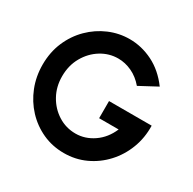

<svg xmlns="http://www.w3.org/2000/svg" viewBox="-158 -878 1065 1057"><g transform="rotate(30 374.0 -349.5)"><path d="M374 13Q301 13 238.5 -15.5Q176 -44 129 -94.2Q82 -144.5 56 -210.2Q30 -276 30 -351Q30 -430 58.2 -496Q86.5 -562 135.5 -610.5Q184.5 -659 246.8 -685.5Q309 -712 376.5 -712Q452 -712 523.2 -676.8Q594.5 -641.5 649 -568L538 -508.5Q504 -548.5 461.5 -568.2Q419 -588 375 -588Q317 -588 266.8 -557Q216.5 -526 185.8 -472Q155 -418 155 -348.5Q155 -282.5 184.8 -229Q214.5 -175.5 264.8 -143.8Q315 -112 376 -112Q436.5 -112 489.8 -148.5Q543 -185 571 -250.5H447V-359.5H718Q720 -283 694.2 -215.8Q668.5 -148.5 621 -97Q573.5 -45.5 510.2 -16.2Q447 13 374 13Z"/></g></svg>

Font: Urbanist
Style: Bold
Weight: 700
Designer: Corey Hu
Foundry: Corey Hu
Version: Version 1.330; ttfautohint (v1.8.4.7-5d5b)